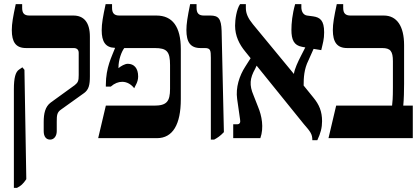

<svg xmlns="http://www.w3.org/2000/svg" viewBox="-20 -667 2027 927"><path d="M222 7C241 7 254 -10 254 -34V-79C254 -111 255 -125 276 -139L385 -217C409 -234 414 -257 414 -299V-490C414 -559 385 -592 334 -592H122C97 -592 87 -603 87 -629V-647H56C43 -587 37 -553 37 -522C37 -464 56 -435 106 -435H336C351 -435 360 -427 360 -412V-305C360 -277 357 -269 341 -256L225 -172C198 -152 191 -119 191 -78V-34C191 -7 203 7 222 7ZM47 240H62C80 231 92 221 107 198L98 -330L88 -342L72 -331C55 -320 47 -291 47 -237Z M454 0H738C814 0 853 -66 853 -188V-430C853 -538 813 -592 735 -592H556C532 -592 521 -603 521 -629V-647H490C477 -587 471 -553 471 -521C471 -466 489 -437 535 -436V-434C520 -394 491 -342 491 -257V-249H515C533 -265 552 -272 570 -272C594 -272 614 -259 628 -241C632 -252 647 -270 647 -298C647 -338 627 -359 597 -359C583 -359 564 -348 552 -338V-341C552 -379 567 -418 580 -435H727C786 -435 801 -418 801 -353V-238C801 -177 785 -157 724 -157H491Z M998 7H1014C1029 -1 1043 -10 1061 -29L1050 -518C1048 -577 1035 -592 995 -592H964C940 -592 929 -603 929 -629V-647H898C885 -584 880 -551 880 -522C880 -464 899 -435 948 -435H969C996 -435 998 -424 998 -388Z M1106 0H1237C1255 -51 1244 -108 1226 -151L1204 -207C1183 -256 1186 -289 1212 -335L1219 -350L1446 -69C1480 -30 1488 -19 1488 10H1512C1528 -24 1535 -50 1535 -82C1535 -129 1521 -162 1493 -196L1446 -254C1446 -292 1448 -333 1469 -375L1494 -431L1531 -425C1539 -459 1545 -477 1545 -511C1545 -569 1525 -583 1492 -588L1462 -592C1444 -595 1435 -612 1435 -632V-647H1405C1391 -598 1387 -554 1387 -523C1387 -475 1399 -448 1438 -441L1454 -438L1434 -399C1419 -370 1402 -334 1399 -310L1201 -550C1178 -578 1167 -602 1167 -628V-647H1139C1122 -622 1115 -573 1115 -543C1115 -494 1135 -453 1165 -417L1190 -386L1164 -345C1136 -302 1117 -244 1125 -189L1139 -91C1142 -76 1138 -67 1125 -67H1106Z M1566 0H1973V-157H1927C1930 -185 1931 -232 1931 -263V-449C1931 -541 1896 -592 1833 -592H1672C1648 -592 1637 -603 1637 -629V-647H1606C1593 -587 1587 -552 1587 -522C1587 -464 1607 -435 1656 -435H1825C1865 -435 1877 -420 1877 -371V-246C1877 -192 1875 -174 1873 -157H1603Z"/></svg>

Font: Noto Serif Hebrew ExtraCondensed ExtraBold
Style: Regular
Weight: 800
Width: 2
Designer: Monotype Design Team
Foundry: Monotype Imaging Inc.
Version: Version 2.004